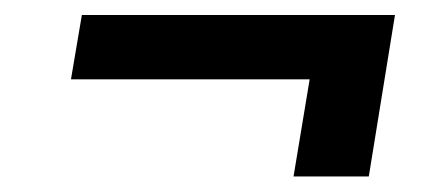

<svg xmlns="http://www.w3.org/2000/svg" viewBox="-20 -413 580 250"><path d="M494.3 -393.5H86.6L72.4 -309.7H383.2L362.2 -183.2H460.2Z"/></svg>

Font: Margiela Sans
Style: Italic
Weight: 400
Italic angle: -9.39999°
Designer: Stefan Endress, Andreas Faust
Version: Version 1.100;FEAKit 1.0